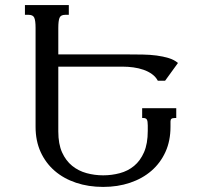

<svg xmlns="http://www.w3.org/2000/svg" viewBox="-20 -736 813 767"><path d="M661.1 -229.5Q661.1 -173.3 640.9 -128.9Q620.6 -84.5 584.7 -53.5Q548.8 -22.5 499.5 -5.9Q450.2 10.7 392.1 10.7Q333.5 10.7 283.9 -5.9Q234.4 -22.5 198.5 -53.5Q162.6 -84.5 142.3 -128.9Q122.1 -173.3 122.1 -229.5V-624.5Q122.1 -653.8 116.9 -665.3Q111.8 -676.8 94.2 -676.8H79.6V-715.8H254.9V-676.8H240.2Q222.7 -676.8 217.8 -664.8Q212.9 -652.8 212.9 -624V-518.6H493.7Q521.5 -518.6 550.3 -518.1Q579.1 -517.6 605.5 -514.2Q631.8 -510.7 654.1 -503.9Q676.3 -497.1 690.9 -484.4L639.6 -413.6H610.4Q602.1 -429.2 587.2 -439.9Q572.3 -450.7 553.2 -457.3Q534.2 -463.9 512.9 -466.8Q491.7 -469.7 471.2 -469.7H212.9V-210.9Q212.9 -160.6 228 -127.2Q243.2 -93.8 268.3 -73.5Q293.5 -53.2 325.7 -44.4Q357.9 -35.6 392.1 -35.6Q426.3 -35.6 458.5 -44.2Q490.7 -52.7 515.6 -73.2Q540.5 -93.8 555.4 -127.9Q570.3 -162.1 570.3 -213.4V-234.9Q570.3 -252 566.7 -258.3Q563 -264.6 552.7 -264.6H547.9V-303.7H684.1V-264.6H679.2Q668.9 -264.6 665 -261.5Q661.1 -258.3 661.1 -251Z"/></svg>

Font: Arian AMU Serif
Style: Regular
Weight: 400
Designer: Ruben Hakobyan (Tarumian)
Foundry: Ruben Hakobyan (Tarumian)
Version: Version 1.002